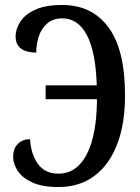

<svg xmlns="http://www.w3.org/2000/svg" viewBox="-20 -744 565 774"><path d="M215 10Q150 10 110 -8.5Q70 -27 51.5 -55Q33 -83 33 -112Q33 -146 52.5 -164.5Q72 -183 101 -183Q105 -122 133 -83Q161 -44 216 -44Q289 -44 329.5 -121.5Q370 -199 371 -344H164V-400H370Q366 -534 330.5 -602Q295 -670 231 -670Q195 -670 171.5 -650.5Q148 -631 137 -599Q126 -567 126 -532Q87 -532 65 -548Q43 -564 43 -597Q43 -628 62.5 -657.5Q82 -687 123.5 -705.5Q165 -724 230 -724Q351 -724 417.5 -633.5Q484 -543 484 -360Q484 -244 452 -161.5Q420 -79 360 -34.5Q300 10 215 10Z"/></svg>

Font: Noto Serif ExtraCondensed Medium
Style: Regular
Weight: 500
Width: 2
Designer: Monotype Design Team
Foundry: Monotype Imaging Inc.
Version: Version 2.015